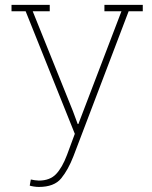

<svg xmlns="http://www.w3.org/2000/svg" viewBox="-20 -548 619 782"><path d="M182.6 -502H113.3L276.9 -95.7L296.4 -43H299.3L302.2 -50.8L474.6 -502H405.3V-528.3H561.5V-502H503.9L279.3 87.9Q257.8 143.6 229.2 178.5Q200.7 213.4 138.2 213.4Q128.9 213.4 117.7 211.7Q106.4 210 101.1 208L105.5 183.1Q110.8 184.6 121.6 186Q132.3 187.5 138.2 187.5Q183.1 187.5 208.3 161.1Q233.4 134.8 252.9 83L284.7 -2.9L84.5 -502H26.9V-528.3H182.6Z"/></svg>

Font: TypoPRO Roboto Slab
Style: Thin
Weight: 250
Designer: Google
Version: Version 1.100263; 2013; ttfautohint (v0.94.20-1c74) -l 8 -r 